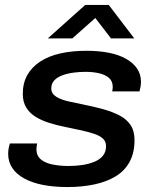

<svg xmlns="http://www.w3.org/2000/svg" viewBox="-20 -743 625 775"><path d="M252 12Q198 12 154 3.5Q110 -5 78 -22.5Q46 -40 29.5 -65Q13 -90 13 -122Q13 -134 15 -144.5Q17 -155 20 -164H130Q129 -159 128 -152.5Q127 -146 127 -141Q127 -115 144.5 -100Q162 -85 192 -79Q222 -73 257 -73Q286 -73 312.5 -77Q339 -81 361 -90Q383 -99 395.5 -114.5Q408 -130 408 -153Q408 -172 395.5 -183.5Q383 -195 361 -202.5Q339 -210 310 -216.5Q281 -223 246 -230Q210 -237 178.5 -247Q147 -257 123 -272Q99 -287 85.5 -309.5Q72 -332 72 -364Q72 -408 90.5 -440.5Q109 -473 143 -495Q177 -517 224 -527.5Q271 -538 329 -538Q379 -538 419.5 -530Q460 -522 489 -505.5Q518 -489 533.5 -466Q549 -443 549 -413Q549 -402 547 -391.5Q545 -381 543 -374H433Q434 -380 434.5 -384.5Q435 -389 435 -392Q435 -415 420.5 -428Q406 -441 381 -447Q356 -453 325 -453Q302 -453 278 -450Q254 -447 233 -439.5Q212 -432 199.5 -419Q187 -406 187 -386Q187 -365 207 -352.5Q227 -340 260 -333Q293 -326 331 -318Q365 -311 399 -301.5Q433 -292 461.5 -277.5Q490 -263 506.5 -239Q523 -215 523 -177Q523 -126 503 -89.5Q483 -53 446.5 -31Q410 -9 360.5 1.5Q311 12 252 12ZM173 -588 324 -723H419L522 -588H428L348 -692H389L272 -588Z"/></svg>

Font: Archivo SemiExpanded Medium
Style: Italic
Weight: 500
Width: 6
Italic angle: -10°
Designer: Hector Gatti
Foundry: Omnibus-Type
Version: Version 2.001